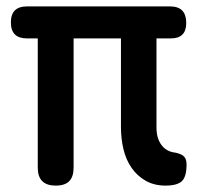

<svg xmlns="http://www.w3.org/2000/svg" viewBox="-20 -570 640 600"><path d="M497 10Q462 10 435.5 -5Q409 -20 391.5 -45Q374 -70 366 -103Q358 -136 358 -172V-450H210V-46Q210 -18 196.5 -4Q183 10 154 10Q126 10 112 -4Q98 -18 98 -46V-450H64Q39 -450 26.5 -462.5Q14 -475 14 -500Q14 -525 26.5 -537.5Q39 -550 65 -550H511Q537 -550 549.5 -537Q562 -524 562 -498Q562 -474 550 -462Q538 -450 514 -450H469V-171Q469 -138 484.5 -117Q500 -96 528 -93Q547 -89 555 -81Q563 -73 563 -56Q563 -18 548.5 -4Q534 10 497 10Z"/></svg>

Font: Maple Mono NL SemiBold
Style: Regular
Weight: 600
Monospace: yes
Designer: subframe7536
Version: Version 7.000